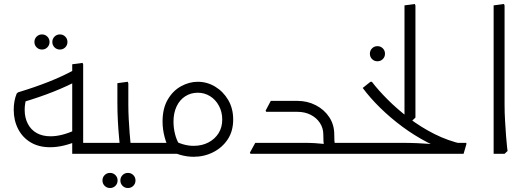

<svg xmlns="http://www.w3.org/2000/svg" viewBox="-20 -773 2646 965"><path d="M191 -524Q175 -524 164 -535Q153 -546 153 -562Q153 -578 164 -589Q175 -600 191 -600Q207 -600 218 -589Q229 -578 229 -562Q229 -546 218 -535Q207 -524 191 -524ZM281 -524Q265 -524 254 -535Q243 -546 243 -562Q243 -578 254 -589Q265 -600 281 -600Q297 -600 308 -589Q319 -578 319 -562Q319 -546 308 -535Q297 -524 281 -524Z M232 -33Q175 -33 134 -57.5Q93 -82 71 -125Q49 -168 49 -221Q49 -267 64 -303L71 -309Q154 -334 223.5 -361.5Q293 -389 350 -420L378 -372Q321 -341 249.5 -312.5Q178 -284 90 -258L111 -277Q109 -266 106.5 -252Q104 -238 104 -221Q104 -181 120 -150.5Q136 -120 165 -104Q194 -88 234 -88Q262 -88 293.5 -96Q325 -104 362 -121L380 -69Q340 -51 303 -42Q266 -33 232 -33ZM343 0V-55H484V0ZM343 0V-450L395 -457L398 -449V0ZM484 0V-55Q496 -55 500 -47.5Q504 -40 504 -28Q504 -16 500 -8Q496 0 484 0Z M533 172Q517 172 506 161Q495 150 495 134Q495 118 506 107Q517 96 533 96Q549 96 560 107Q571 118 571 134Q571 150 560 161Q549 172 533 172ZM623 172Q607 172 596 161Q585 150 585 134Q585 118 596 107Q607 96 623 96Q639 96 650 107Q661 118 661 134Q661 150 650 161Q639 172 623 172Z M604 0V-55H711V0ZM711 0V-55Q723 -55 727 -47.5Q731 -40 731 -28Q731 -16 727 -8Q723 0 711 0ZM583 0V-32Q582 -46 578.5 -81.5Q575 -117 572.5 -163Q570 -209 570 -257V-355L622 -362L625 -354V-247Q625 -211 627 -174.5Q629 -138 631.5 -105Q634 -72 636.5 -48.5Q639 -25 640 -14L625 0ZM484 0V-55H590V0ZM484 0Q473 0 468.5 -8.5Q464 -17 464 -28Q464 -40 468.5 -47.5Q473 -55 484 -55Z M953 15Q920 15 886.5 5.5Q853 -4 820 -22L849 -69Q875 -55 901 -47.5Q927 -40 953 -40Q995 -40 1027.5 -57Q1060 -74 1078.5 -103.5Q1097 -133 1097 -172Q1097 -210 1080.5 -241Q1064 -272 1036 -289.5Q1008 -307 974 -307Q939 -307 911 -289Q883 -271 867.5 -238Q852 -205 852 -162Q852 -129 860 -98Q868 -67 882 -46L835 -18Q818 -44 807.5 -83.5Q797 -123 797 -162Q797 -228 823 -272.5Q849 -317 890 -339.5Q931 -362 974 -362Q1021 -362 1061.5 -337.5Q1102 -313 1127 -270.5Q1152 -228 1152 -172Q1152 -114 1124.5 -72.5Q1097 -31 1051.5 -8Q1006 15 953 15ZM711 0V-55H870V0ZM711 0Q700 0 695.5 -8.5Q691 -17 691 -28Q691 -40 695.5 -47.5Q700 -55 711 -55Z M1635 0V-55H1747V0ZM1747 0V-55Q1759 -55 1763 -47.5Q1767 -40 1767 -28Q1767 -16 1763 -8Q1759 0 1747 0ZM1605 -97Q1605 -129 1588 -155Q1571 -181 1541.5 -196Q1512 -211 1474 -211H1339V-222L1344 -266H1474Q1525 -266 1567.5 -244Q1610 -222 1635 -184Q1660 -146 1660 -97ZM1239 0 1236 -6 1263 -55H1373V0ZM1263 0V-55H1514Q1539 -55 1563.5 -53.5Q1588 -52 1604 -50Q1620 -48 1620 -48V0ZM1318 -211 1315 -217 1341 -266H1452V-211ZM1614 0Q1612 -13 1608.5 -36Q1605 -59 1605 -97H1660Q1660 -64 1663 -45Q1666 -26 1668 -14L1653 0Z M1877 -465Q1861 -465 1850 -476Q1839 -487 1839 -503Q1839 -519 1850 -530Q1861 -541 1877 -541Q1893 -541 1904 -530Q1915 -519 1915 -503Q1915 -487 1904 -476Q1893 -465 1877 -465Z M2013 -168V-746L2065 -753L2068 -745V-182L2053 -168ZM2260 -4Q2193 -24 2127.5 -58Q2062 -92 2002 -136.5Q1942 -181 1891 -231Q1840 -281 1803 -331L1842 -362H1849Q1881 -320 1928.5 -272.5Q1976 -225 2035.5 -179.5Q2095 -134 2163.5 -99.5Q2232 -65 2305 -49ZM1747 0V-55H2003Q2040 -55 2076 -53.5Q2112 -52 2136 -50Q2160 -48 2160 -48L2227 -55H2324V-48L2310 0ZM1747 0Q1736 0 1731.5 -8.5Q1727 -17 1727 -28Q1727 -40 1731.5 -47.5Q1736 -55 1747 -55Z M2461 0V-746L2513 -753L2516 -745V-247Q2516 -206 2518.5 -165Q2521 -124 2523.5 -89.5Q2526 -55 2528.5 -34.5Q2531 -14 2531 -14L2516 0Z"/></svg>

Font: Fustat Light
Style: Regular
Weight: 300
Designer: Mohamed Gaber, Khaled Hosny, Laura Garcia Mut
Foundry: Kief Type Foundry, Alif Type Foundry, Hard Type Foundry
Version: Version 1.007